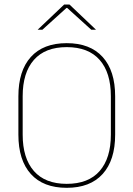

<svg xmlns="http://www.w3.org/2000/svg" viewBox="-20 -844 606 872"><path d="M283 9Q176.5 9 120 -53.8Q63.5 -116.5 63.5 -232.5V-406.5Q63.5 -522.5 120 -585.2Q176.5 -648 283 -648Q389.5 -648 446.2 -585.2Q503 -522.5 503 -406.5V-232.5Q503 -116.5 446.2 -53.8Q389.5 9 283 9ZM283 -9Q381.5 -9 432.5 -67.2Q483.5 -125.5 483.5 -232.5V-407Q483.5 -514 432.5 -572Q381.5 -630 283 -630Q185 -630 134 -572Q83 -514 83 -407V-232.5Q83 -125.5 134 -67.2Q185 -9 283 -9ZM271.5 -823.5H295.5L415.5 -709.5V-709H394.5L285 -808H282L172.5 -709H151.5V-709.5Z"/></svg>

Font: Anek Odia Medium Thin
Style: Regular
Weight: 250
Version: Version 1.003